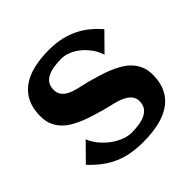

<svg xmlns="http://www.w3.org/2000/svg" viewBox="-186 -887 1068 1068"><g transform="rotate(-45 348.5 -353.0)"><path d="M655.8 -214.8Q655.8 -169.4 644.3 -134.8Q632.8 -100.1 612.1 -74.7Q591.3 -49.3 563 -32.2Q534.7 -15.1 501.2 -4.9Q467.8 5.4 430.4 9.8Q393.1 14.2 354.5 14.2Q303.7 14.2 260.7 6.6Q217.8 -1 179.9 -17.3Q142.1 -33.7 107.2 -59.6Q72.3 -85.4 37.6 -122.6L137.2 -223.6Q150.9 -189.9 174.8 -161.4Q198.7 -132.8 227.3 -112.3Q255.9 -91.8 286.6 -80.1Q317.4 -68.4 344.7 -68.4Q377 -68.4 405.3 -73Q433.6 -77.6 454.6 -88.4Q475.6 -99.1 487.5 -116.9Q499.5 -134.8 499.5 -161.6Q499.5 -182.1 490.2 -196.8Q481 -211.4 466.1 -221.9Q451.2 -232.4 432.1 -239.7Q413.1 -247.1 393.3 -252.2Q373.5 -257.3 354.5 -261.5Q335.4 -265.6 320.8 -270Q292 -278.3 260.7 -287.8Q229.5 -297.4 199.2 -309.6Q168.9 -321.8 141.8 -337.6Q114.7 -353.5 94.2 -375.2Q73.7 -397 61.5 -425.5Q49.3 -454.1 49.3 -491.2Q49.3 -535.6 60.3 -570.1Q71.3 -604.5 91.3 -629.9Q111.3 -655.3 138.7 -672.6Q166 -689.9 198.7 -700.4Q231.4 -710.9 268.3 -715.6Q305.2 -720.2 343.8 -720.2Q396.5 -720.2 439.7 -710.4Q482.9 -700.7 519.5 -682.6Q556.2 -664.6 586.7 -639.4Q617.2 -614.3 644 -583.5L544.4 -482.4Q532.7 -517.6 512 -545.9Q491.2 -574.2 465.8 -594.5Q440.4 -614.7 412.6 -625.7Q384.8 -636.7 358.9 -636.7Q325.2 -636.7 296.9 -632.1Q268.6 -627.4 248.3 -616.9Q228 -606.4 216.8 -588.6Q205.6 -570.8 205.6 -544.4Q205.6 -523.4 213.9 -508.8Q222.2 -494.1 236.1 -483.9Q250 -473.6 267.6 -467Q285.2 -460.4 304 -455.6Q322.8 -450.7 341.1 -447Q359.4 -443.4 374.5 -439Q403.8 -430.7 436 -421.4Q468.3 -412.1 499.5 -399.7Q530.8 -387.2 559.1 -371.1Q587.4 -355 608.9 -332.8Q630.4 -310.5 643.1 -281.5Q655.8 -252.4 655.8 -214.8Z"/></g></svg>

Font: Aclonica
Style: Regular
Weight: 400
Version: Version 1.001